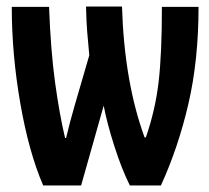

<svg xmlns="http://www.w3.org/2000/svg" viewBox="-20 -567 640 587"><path d="M228 0 297 -244Q307 -191 329.5 -120.5Q352 -50 377 0H472Q525 -116 556 -249.5Q587 -383 587 -546H475Q475 -403 465 -317Q455 -231 426 -147H422Q360 -317 353 -547H243Q244 -502 246.5 -470.5Q249 -439 253 -398L209 -247Q193 -192 182 -145H179Q162 -216 148.5 -314Q135 -412 130 -546H16Q16 -401 42 -251.5Q68 -102 112 0Z"/></svg>

Font: Noto Sans Mono UI
Style: Bold
Weight: 700
Designer: Monotype Design team
Foundry: Monotype Imaging Inc.
Version: 1.000